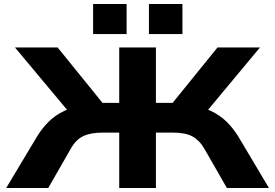

<svg xmlns="http://www.w3.org/2000/svg" viewBox="-20 -943 1380 963"><path d="M11 0 165 -257Q191 -300 224.5 -333Q258 -366 304 -387.5Q350 -409 414 -419L335 -370L55 -705H269L512 -405L475 -427H578V-705H762V-427H865L828 -405L1071 -705H1284L1005 -370L927 -419Q990 -409 1036 -387.5Q1082 -366 1115.5 -333.5Q1149 -301 1176 -257L1329 0H1118L1005 -197Q982 -238 946.5 -258Q911 -278 845 -278H762V0H578V-278H496Q434 -278 397 -260Q360 -242 335 -197L222 0ZM727 -772V-923H895V-772ZM447 -772V-923H615V-772Z"/></svg>

Font: Nunito Sans 7pt Expanded ExtraBold
Style: Regular
Weight: 800
Width: 7
Designer: Vernon Adams
Foundry: Vernon Adams
Version: Version 3.101;gftools[0.9.27]